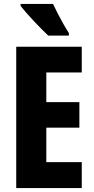

<svg xmlns="http://www.w3.org/2000/svg" viewBox="-20 -950 474 970"><path d="M393 0H62V-714H393V-584H214V-434H381V-305H214V-131H393ZM248 -930Q257 -910 272 -881Q287 -852 302.5 -825Q318 -798 328 -783V-770H224Q211 -782 191.5 -801.5Q172 -821 151 -843.5Q130 -866 112 -886.5Q94 -907 84 -920V-930Z"/></svg>

Font: Noto Sans Hebrew ExtraCondensed ExtraBold
Style: Regular
Weight: 800
Width: 2
Designer: Monotype Design Team
Foundry: Monotype Imaging Inc.
Version: Version 2.004; ttfautohint (v1.8.4.7-5d5b)